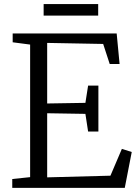

<svg xmlns="http://www.w3.org/2000/svg" viewBox="-20 -904 662 924"><path d="M125 -51.5V-689.5L41 -700.5V-743H541.5L555.5 -596H508L476.5 -692.5L207 -697.5V-406L391 -409L404 -492H453.5V-271H404L391 -356L207 -359V-50.5L511.5 -58.5L566.5 -187.5L614 -172.5L580.5 0H39V-42.5ZM452.5 -884.5V-829H190V-884.5Z"/></svg>

Font: Merriweather 20pt Light
Style: Regular
Weight: 300
Version: Version 2.100